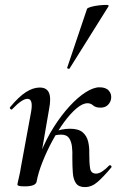

<svg xmlns="http://www.w3.org/2000/svg" viewBox="-20 -752 495 783"><path d="M129 -10 112 -12Q123 -72 146 -129Q169 -186 199.5 -234Q230 -282 263.5 -318.5Q297 -355 329 -375.5Q361 -396 386 -396Q412 -396 424 -382Q436 -368 433 -349Q431 -335 420 -324Q409 -313 390 -313Q370 -313 360 -322Q350 -331 337 -331Q317 -331 292 -310Q267 -289 241.5 -254Q216 -219 193.5 -177.5Q171 -136 153.5 -92Q136 -48 129 -10ZM81 8Q63 8 57 6Q51 4 51 1Q51 -3 56.5 -25.5Q62 -48 66 -74L107 -297Q116 -349 92 -349Q81 -349 65.5 -338.5Q50 -328 30 -307Q27 -303 22.5 -307.5Q18 -312 22 -316Q57 -358 86 -376.5Q115 -395 142 -395Q171 -395 180 -373Q189 -351 180 -306L129 -10Q124 8 81 8ZM326 11Q301 11 290 -4.5Q279 -20 277 -47Q275 -74 275 -108Q276 -133 273.5 -154Q271 -175 261.5 -189Q252 -203 229 -203Q215 -203 199 -199L196 -212Q213 -220 231 -223.5Q249 -227 265 -227Q300 -227 317 -212.5Q334 -198 339.5 -174.5Q345 -151 344 -125Q344 -87 347.5 -65.5Q351 -44 372 -44Q384 -44 398.5 -54Q413 -64 425 -77Q429 -80 433 -76Q437 -72 433 -68Q402 -31 378 -10Q354 11 326 11ZM264 -473Q263 -470 257.5 -472Q252 -474 254 -476L335 -716Q337 -720 351 -724Q365 -728 382.5 -730Q400 -732 412.5 -732Q425 -732 423 -727Z"/></svg>

Font: Cormorant SemiBold
Style: Italic
Weight: 600
Italic angle: -10°
Designer: Christian Thalmann (Catharsis Fonts)
Foundry: Catharsis Fonts
Version: Version 4.000